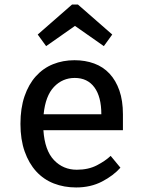

<svg xmlns="http://www.w3.org/2000/svg" viewBox="-20 -810 631 845"><path d="M70 0ZM318 -63Q369 -63 406.5 -82.5Q444 -102 467 -124L510 -72Q479 -37 429 -11Q379 15 315 15Q262 15 217 -2.5Q172 -20 139.5 -55.5Q107 -91 88.5 -143.5Q70 -196 70 -265Q70 -334 88 -386.5Q106 -439 138 -474.5Q170 -510 213.5 -527.5Q257 -545 308 -545Q355 -545 394.5 -530.5Q434 -516 462 -486Q490 -456 505.5 -411.5Q521 -367 521 -307V-237H171Q177 -148 217.5 -105.5Q258 -63 318 -63ZM309 -467Q255 -467 217.5 -427.5Q180 -388 172 -307H426Q426 -384 395.5 -425.5Q365 -467 309 -467ZM474 -658 437 -607 310 -696 183 -607 146 -658 297 -790H323Z"/></svg>

Font: Orienta
Style: Regular
Weight: 400
Designer: Eduardo Rodriguez Tunni
Foundry: Eduardo Rodriguez Tunni
Version: Version 1.001